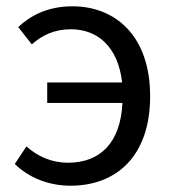

<svg xmlns="http://www.w3.org/2000/svg" viewBox="-20 -577 549 610"><path d="M81 -436C113 -464 151 -484 205 -484C291 -484 355 -428 368 -315H130V-250H369C363 -122 297 -60 196 -60C143 -60 98 -81 64 -112L27 -56C72 -12 135 13 204 13C350 13 457 -81 457 -271C457 -465 345 -557 210 -557C130 -557 75 -526 38 -491Z"/></svg>

Font: Noto Sans JP Regular
Style: Regular
Weight: 400
Designer: Ryoko NISHIZUKA (kana & ideographs); Paul D. Hunt (Latin, Greek & Cyrillic); Wenlong ZHANG (bopomofo); Sandoll Communica
Foundry: Adobe Systems Incorporated
Version: Version 1.004;PS 1.004;hotconv 1.0.82;makeotf.lib2.5.63406